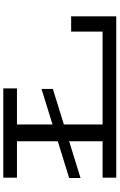

<svg xmlns="http://www.w3.org/2000/svg" viewBox="200 -926 726 1166"><g transform="rotate(-90 563.0 -343.0)"><path d="M1047 -274V0H67V-83H288V-286L65 -217V-286L288 -355V-603H67V-686H609V-603H390V-387L606 -454V-385L390 -318V-83H954V-274Z"/></g></svg>

Font: BioRhyme Expanded
Style: Regular
Weight: 400
Width: 7
Designer: Aoife Mooney
Foundry: Aoife Mooney Type
Version: Version 1.000